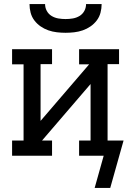

<svg xmlns="http://www.w3.org/2000/svg" viewBox="-20 -760 640 937"><path d="M300 -600Q279 -600 257.5 -602.5Q236 -605 216 -612Q196 -619 178.5 -631Q161 -643 148 -660Q135 -677 129.5 -698Q124 -719 124 -740H200Q200 -722 208.5 -706.5Q217 -691 232 -682Q247 -673 264.5 -670Q282 -667 300 -667Q318 -667 335.5 -670Q353 -673 368 -682Q383 -691 391.5 -706.5Q400 -722 400 -740H476Q476 -719 470.5 -698Q465 -677 452 -660Q439 -643 421.5 -631Q404 -619 384 -612Q364 -605 342.5 -602.5Q321 -600 300 -600ZM518 157H442L486 0H366V-74H422V-350L185 -74H234V0H39V-74H95V-446H39V-520H234V-447H178V-170L415 -446H366V-520H561V-447H505V-74H583Z"/></svg>

Font: Iosevka HT Extended
Style: Regular
Weight: 400
Width: 7
Monospace: yes
Designer: Belleve Invis
Foundry: Belleve Invis
Version: Version 32.3.0; ttfautohint (v1.8.4)